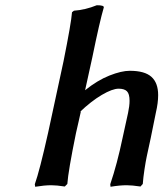

<svg xmlns="http://www.w3.org/2000/svg" viewBox="-20 -712 628 738"><path d="M165 -202.1 224.1 -476.1Q253.9 -624.5 256.8 -665L264.2 -670.9Q307.6 -673.8 352.1 -691.9Q367.2 -691.9 373.5 -689.7Q379.9 -687.5 378.9 -683.1Q363.3 -630.4 335 -492.2L307.1 -365.2Q354.5 -403.3 400.6 -421.6Q446.8 -439.9 479 -439.9Q536.1 -439.9 562 -416.7Q587.9 -393.6 587.9 -346.2Q587.9 -316.4 579.1 -278.8L559.1 -180.2Q548.3 -131.3 544.2 -111.3Q540 -91.3 535.4 -61.3Q530.8 -31.2 528.8 -4.9L520 4.9Q486.8 0 466.8 0Q440.4 0 404.8 5.9L403.8 -3.9Q430.2 -81.5 451.2 -182.1L472.2 -277.8Q478 -305.2 478 -324.2Q478 -351.1 468 -361.1Q458 -371.1 436 -371.1Q412.1 -371.1 371.3 -347.2Q330.6 -323.2 286.1 -280.8L291 -284.2Q288.6 -272.5 282 -243.9Q275.4 -215.3 272 -200.2Q242.2 -54.2 238.8 -4.9L229 4.9Q197.3 0 176.8 0Q151.4 0 115.2 5.9L113.8 -3.9Q132.3 -55.7 165 -202.1Z"/></svg>

Font: Linear Smooth
Style: Bold Italic
Weight: 700
Designer: Philipp H. Poll, Flanker
Foundry: Philipp H. Poll, reworked by Flanker
Version: Version 1.061 | FøM Fix